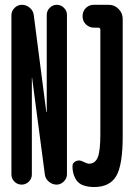

<svg xmlns="http://www.w3.org/2000/svg" viewBox="-20 -750 540 780"><path d="M321.3 3.9Q297.9 -2.9 286.1 -24.9Q274.4 -46.9 274.4 -74.2Q274.4 -88.9 288.1 -95.2Q301.8 -101.6 316.4 -93.8Q334 -85 341.8 -85Q366.2 -85 377 -110.4Q387.7 -135.7 387.7 -205.1V-628.9Q387.7 -637.7 378.9 -637.7H361.3Q342.8 -637.7 329.1 -650.9Q315.4 -664.1 315.4 -684.1Q315.4 -704.1 328.6 -717.3Q341.8 -730.5 361.3 -730.5H421.9Q445.3 -730.5 461.9 -713.4Q478.5 -696.3 478.5 -672.9V-196.3Q478.5 -79.1 452.1 -34.7Q425.8 9.8 362.3 9.8Q339.8 9.8 321.3 3.9ZM26.4 -41V-688.5Q26.4 -705.1 39.1 -717.8Q51.8 -730.5 69.3 -730.5Q86.9 -730.5 101.1 -718.3Q115.2 -706.1 117.2 -688.5L168 -295.9L168.9 -294.9L169.9 -295.9V-689.5Q169.9 -706.1 182.1 -718.3Q194.3 -730.5 210.9 -730.5Q227.5 -730.5 239.7 -718.3Q252 -706.1 252 -689.5V-42Q252 -25.4 239.3 -12.7Q226.6 0 210 0Q192.4 0 178.2 -12.2Q164.1 -24.4 162.1 -42L110.4 -433.6V-434.6L109.4 -433.6V-41Q109.4 -24.4 97.2 -12.2Q85 0 67.9 0Q50.8 0 38.6 -12.2Q26.4 -24.4 26.4 -41Z"/></svg>

Font: Rounded Mgen+ 1m medium
Style: Regular
Weight: 500
Designer: [Source Han Sans]
Ryoko NISHIZUKA  (kana & ideographs); Paul D. Hunt (Latin, Greek & Cyrillic); Wenlong ZHANG  (bopomofo
Version: Version 1.059.20150602